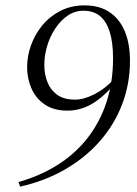

<svg xmlns="http://www.w3.org/2000/svg" viewBox="-20 -679 510 715"><path d="M49 -1Q132 -25 197 -66.5Q262 -108 307.5 -167Q353 -226 377 -300Q401 -374 401 -462Q401 -521 388.5 -560.5Q376 -600 352 -619.5Q328 -639 291 -639Q258 -639 231.5 -620.5Q205 -602 185.5 -572.5Q166 -543 155.5 -507.5Q145 -472 145 -437Q145 -403 156.5 -373.5Q168 -344 193 -326Q218 -308 259 -308Q293 -308 332.5 -328.5Q372 -349 403 -383L411 -359H400Q361 -314 319.5 -290.5Q278 -267 231 -267Q180 -267 146.5 -290Q113 -313 97 -350Q81 -387 81 -429Q81 -470 95.5 -510.5Q110 -551 137.5 -584.5Q165 -618 205 -638.5Q245 -659 295 -659Q350 -659 387.5 -634Q425 -609 444.5 -563Q464 -517 464 -452Q464 -367 435 -291Q406 -215 352 -153.5Q298 -92 223 -48.5Q148 -5 55 16Z"/></svg>

Font: Source Serif 4 60pt
Style: Italic
Weight: 400
Italic angle: -12°
Version: Version 4.004;hotconv 1.0.116;makeotfexe 2.5.65601